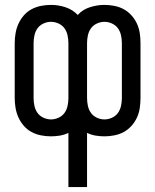

<svg xmlns="http://www.w3.org/2000/svg" viewBox="-20 -548 634 783"><path d="M259 215V-6Q242 2 224 5Q206 8 188 8Q167 8 147 4Q127 0 109 -9.5Q91 -19 77.5 -34.5Q64 -50 55.5 -68.5Q47 -87 43.5 -107.5Q40 -128 40 -148V-372Q40 -392 43.5 -412.5Q47 -433 55.5 -451.5Q64 -470 77.5 -485.5Q91 -501 109 -510.5Q127 -520 147 -524Q167 -528 188 -528Q218 -528 247 -518.5Q276 -509 297 -487Q317 -509 346.5 -518.5Q376 -528 406 -528Q426 -528 446.5 -524Q467 -520 484.5 -510.5Q502 -501 516 -485.5Q530 -470 538.5 -451.5Q547 -433 550 -412.5Q553 -392 553 -372V-148Q553 -128 550 -107.5Q547 -87 538.5 -68.5Q530 -50 516 -34.5Q502 -19 484.5 -9.5Q467 0 446.5 4Q426 8 406 8Q388 8 370 5Q352 2 335 -6V215ZM188 -61Q204 -61 219 -68Q234 -75 243 -87.5Q252 -100 255.5 -116Q259 -132 259 -148V-372Q259 -388 255.5 -404Q252 -420 243 -432.5Q234 -445 219 -452Q204 -459 188 -459Q172 -459 157 -452Q142 -445 133 -432.5Q124 -420 120.5 -404Q117 -388 117 -372V-148Q117 -132 120.5 -116Q124 -100 133 -87.5Q142 -75 157 -68Q172 -61 188 -61ZM406 -61Q422 -61 437 -68Q452 -75 461 -87.5Q470 -100 473.5 -116Q477 -132 477 -148V-372Q477 -388 473.5 -404Q470 -420 461 -432.5Q452 -445 437 -452Q422 -459 406 -459Q390 -459 375 -452Q360 -445 351 -432.5Q342 -420 338.5 -404Q335 -388 335 -372V-148Q335 -132 338.5 -116Q342 -100 351 -87.5Q360 -75 375 -68Q390 -61 406 -61Z"/></svg>

Font: Iosevka QP
Style: Regular
Weight: 400
Designer: Belleve Invis
Foundry: Belleve Invis
Version: Version 20.0.0; ttfautohint (v1.8.4)